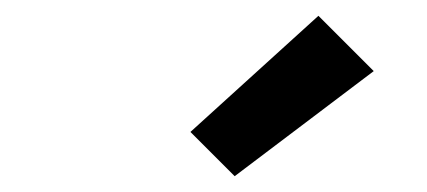

<svg xmlns="http://www.w3.org/2000/svg" viewBox="-20 -805 540 243"><path d="M277 -582 221 -638 383 -785 453 -715Z"/></svg>

Font: Iosevka Curly Heavy Oblique
Style: Regular
Weight: 900
Italic angle: -9°
Monospace: yes
Designer: Belleve Invis
Foundry: Belleve Invis
Version: Version 11.1.0; ttfautohint (v1.8.3)